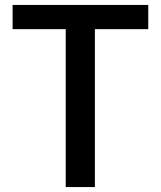

<svg xmlns="http://www.w3.org/2000/svg" viewBox="-20 -757 651 777"><path d="M246 0V-639H31V-737H580V-639H364V0Z"/></svg>

Font: Noto Sans TC Thin Medium
Style: Regular
Weight: 500
Version: Version 2.004-H2;hotconv 1.0.118;makeotfexe 2.5.65603